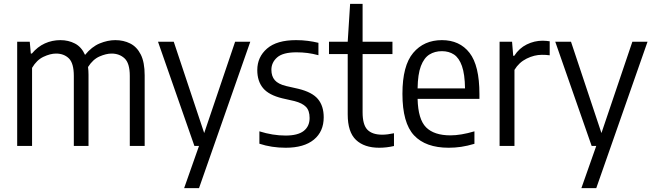

<svg xmlns="http://www.w3.org/2000/svg" viewBox="-20 -760 3398 1000"><path d="M69.5 0V-542.5H135L140.5 -481H146Q175.5 -516.5 213.5 -533.8Q251.5 -551 294.5 -551Q336.5 -551 370.5 -533.2Q404.5 -515.5 423 -474Q457.5 -516.5 499.2 -533.8Q541 -551 580.5 -551Q623.5 -551 658.2 -533.5Q693 -516 713.2 -476Q733.5 -436 733.5 -367.5V0H656V-364.5Q656 -430.5 629 -455.8Q602 -481 561 -481Q533 -481 498.5 -466Q464 -451 438.5 -411Q441 -392 441 -370V0H364.5V-364.5Q364.5 -430.5 338.8 -455.8Q313 -481 272 -481Q242 -481 206.5 -464.2Q171 -447.5 147 -406.5V0Z M992.5 0 803 -542.5H885L1043.5 -67L1204.5 -542.5H1283.5L1016.5 220H939L1016.5 0Z M1468 9.5Q1394.5 9.5 1331 -11.5V-76Q1400.5 -54 1467.5 -54Q1531 -54 1561.8 -78Q1592.5 -102 1592.5 -145.5Q1592.5 -184 1573.5 -203.5Q1554.5 -223 1514 -233.5L1450 -248Q1380 -265 1350 -301.2Q1320 -337.5 1320 -395Q1320 -463 1370.8 -507Q1421.5 -551 1522 -551Q1554.5 -551 1583.2 -547.2Q1612 -543.5 1638.5 -537V-472.5Q1608.5 -480.5 1581.5 -484Q1554.5 -487.5 1524 -487.5Q1453.5 -487.5 1423.5 -461Q1393.5 -434.5 1393.5 -396.5Q1393.5 -363 1411.2 -342.5Q1429 -322 1470 -312L1534 -297.5Q1606 -280 1636 -244Q1666 -208 1666 -149Q1666 -75 1614.8 -32.8Q1563.5 9.5 1468 9.5Z M1955 9.5Q1877.5 9.5 1834.2 -31.2Q1791 -72 1791 -164V-478.5H1693.5V-542.5H1791L1803.5 -740H1868.5V-542.5H2024V-478.5H1868.5V-175.5Q1868.5 -110 1893.8 -84.2Q1919 -58.5 1971 -58.5Q1997 -58.5 2032 -66V0.5Q1993.5 9.5 1955 9.5Z M2317 9.5Q2197 9.5 2136.5 -55Q2076 -119.5 2076 -271.5Q2076 -418 2132 -484.5Q2188 -551 2281.5 -551Q2374 -551 2425.5 -484.8Q2477 -418.5 2477 -270V-245H2155Q2157.5 -138.5 2199.2 -96.8Q2241 -55 2326 -55Q2380 -55 2451 -76V-11Q2414 0 2381.8 4.8Q2349.5 9.5 2317 9.5ZM2281.5 -493.5Q2244.5 -493.5 2216.5 -476Q2188.5 -458.5 2172.2 -416Q2156 -373.5 2155 -299.5H2402Q2401 -373.5 2386 -416Q2371 -458.5 2344.5 -476Q2318 -493.5 2281.5 -493.5Z M2582 0V-542.5H2647L2653 -469.5H2658.5Q2684 -509 2723.5 -528.5Q2763 -548 2806 -548Q2817 -548 2826 -547Q2835 -546 2843 -545V-472Q2832.5 -473.5 2823 -474Q2813.5 -474.5 2802 -474.5Q2763 -474.5 2723 -454.8Q2683 -435 2659.5 -396V0Z M3061.5 0 2872 -542.5H2954L3112.5 -67L3273.5 -542.5H3352.5L3085.5 220H3008L3085.5 0Z"/></svg>

Font: Encode Sans SmCnd
Style: Regular
Weight: 400
Width: 4
Designer: Multiple Designers
Foundry: Impallari Type
Version: Version 3.002; ttfautohint (v1.8.3) -l 8 -r 50 -G 200 -x 14 